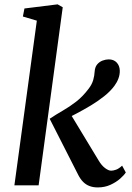

<svg xmlns="http://www.w3.org/2000/svg" viewBox="-20 -830 592 860"><path d="M44.5 0 145 -737.5 82.5 -756 89.5 -792 238 -810.5 261 -797.5 153 0ZM418 9.5Q397 9.5 380.8 3.2Q364.5 -3 352.2 -15.5Q340 -28 331 -45.5L202.5 -298Q232.5 -318 262.5 -335.2Q292.5 -352.5 321.8 -375.2Q351 -398 377 -432.5Q392 -452 397.5 -471.5Q403 -491 404 -510Q405.5 -530 415.5 -541.8Q425.5 -553.5 439.8 -558.8Q454 -564 467 -564Q489.5 -564 502.8 -549.8Q516 -535.5 516.5 -514Q517 -496 510.5 -478.5Q504 -461 492.5 -445.5Q474.5 -421 446 -398.5Q417.5 -376 385.8 -357Q354 -338 325.5 -323Q297 -308 278.5 -298.5L286 -335.5L422.5 -110Q435 -89 450.5 -77.2Q466 -65.5 478 -65.5Q487.5 -65.5 500 -70Q512.5 -74.5 527 -88L543.5 -57.5Q535.5 -45 517.5 -29.2Q499.5 -13.5 474.2 -2Q449 9.5 418 9.5Z"/></svg>

Font: Merriweather Light 18pt Medium
Style: Italic
Weight: 500
Italic angle: -7.8°
Version: Version 2.101